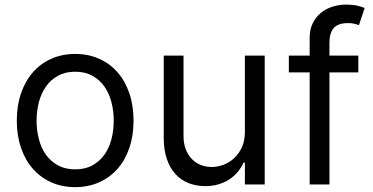

<svg xmlns="http://www.w3.org/2000/svg" viewBox="-20 -781 1578 813"><path d="M298.3 11.4Q242.9 11.4 197.4 -8.9Q152 -29.1 119.5 -65.9Q87 -102.6 69.1 -154.7Q51.1 -206.7 51.1 -269.9Q51.1 -333.8 69.1 -386Q87 -438.2 119.5 -475.1Q152 -512.1 197.4 -532.3Q242.9 -552.6 298.3 -552.6Q353.7 -552.6 399.3 -532.3Q445 -512.1 477.5 -475.1Q509.9 -438.2 527.7 -386Q545.5 -333.8 545.5 -269.9Q545.5 -206.7 527.7 -154.7Q509.9 -102.6 477.5 -65.9Q445 -29.1 399.3 -8.9Q353.7 11.4 298.3 11.4ZM298.3 -63.9Q340.6 -63.9 371.3 -80.8Q402 -97.7 422.1 -125.9Q442.1 -154.1 451.9 -191.6Q461.6 -229 461.6 -269.9Q461.6 -311.1 451.9 -348.5Q442.1 -386 422.1 -414.6Q402 -443.2 371.3 -460.2Q340.6 -477.3 298.3 -477.3Q256.4 -477.3 225.5 -460.2Q194.6 -443.2 174.5 -414.6Q154.5 -386 144.7 -348.5Q134.9 -311.1 134.9 -269.9Q134.9 -229 144.7 -191.6Q154.5 -154.1 174.5 -125.9Q194.6 -97.7 225.5 -80.8Q256.4 -63.9 298.3 -63.9Z M1017 -545.5H1100.9V0H1017V-92.3H1011.4Q1001.8 -71.7 986.9 -53.4Q971.9 -35.2 951.7 -21.8Q931.5 -8.5 905.9 -0.7Q880.3 7.1 849.4 7.1Q811.1 7.1 778.8 -5.5Q746.4 -18.1 723 -43.7Q699.6 -69.2 686.4 -108Q673.3 -146.7 673.3 -198.9V-545.5H757.1V-204.5Q757.1 -174.7 766 -150.6Q774.9 -126.4 790.7 -109.4Q806.5 -92.3 828.5 -83.1Q850.5 -73.9 876.4 -73.9Q899.9 -73.9 924.7 -82.7Q949.6 -91.6 970.2 -110.1Q990.8 -128.6 1003.9 -156.6Q1017 -184.7 1017 -223Z M1497.2 -474.4H1375V0H1291.2V-474.4H1203.1V-545.5H1291.2V-620.7Q1291.2 -655.9 1304.2 -682.4Q1317.1 -708.8 1338.6 -726.4Q1360.1 -744 1387.8 -752.7Q1415.5 -761.4 1444.6 -761.4Q1475.9 -761.4 1495.2 -756.4Q1514.6 -751.4 1524.1 -747.2L1500 -674.7Q1493.6 -676.8 1482.4 -680Q1471.2 -683.2 1453.1 -683.2Q1411.6 -683.2 1393.3 -662.3Q1375 -641.3 1375 -600.9V-545.5H1497.2Z"/></svg>

Font: Fast_Sans-Dotted
Style: Regular
Weight: 400
Version: Version 3.018